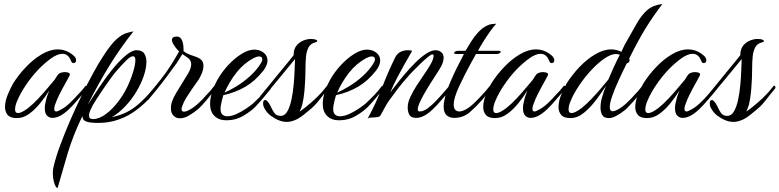

<svg xmlns="http://www.w3.org/2000/svg" viewBox="-20 -584 3881 956"><path d="M64 4Q31 4 18 -12Q5 -28 5 -51Q5 -81 19.5 -115Q34 -149 45 -168Q72 -211 109 -250Q146 -289 187.5 -313.5Q229 -338 267 -338Q287 -338 306 -331.5Q325 -325 343 -310Q352 -303 355.5 -296.5Q359 -290 359 -285Q359 -270 346 -270Q337 -270 333 -282Q320 -316 291 -316Q266 -316 234 -293Q202 -270 171 -238Q137 -202 109 -160.5Q81 -119 67 -85Q60 -70 57.5 -58.5Q55 -47 55 -39Q55 -21 70 -21Q87 -21 120 -46Q144 -65 169.5 -92Q195 -119 217 -145.5Q239 -172 252 -187Q257 -195 261.5 -202Q266 -209 270 -214Q274 -219 283.5 -222Q293 -225 303 -225Q315 -225 323 -221Q331 -217 326 -207Q326 -206 315 -186.5Q304 -167 289.5 -140Q275 -113 264 -88Q258 -74 254 -62Q250 -50 250 -42Q250 -29 260 -29Q267 -29 281 -37Q303 -48 325.5 -69Q348 -90 367 -112Q378 -123 387 -133Q396 -143 404 -154Q407 -157 409 -157Q415 -157 415 -148Q415 -143 411 -139Q400 -126 389 -112.5Q378 -99 366 -86Q355 -73 343.5 -60.5Q332 -48 320 -37Q277 3 241 3Q225 3 214 -8.5Q203 -20 203 -45Q203 -64 210 -88Q212 -99 216.5 -110Q221 -121 225 -133Q205 -101 179.5 -69.5Q154 -38 125 -17Q96 4 64 4Z M268 348Q266 356 259.5 347.5Q253 339 248 320Q243 301 243 278Q243 260 247 245Q258 198 280 138.5Q302 79 329.5 15.5Q357 -48 387 -109.5Q417 -171 445.5 -223Q474 -275 497 -309Q534 -366 561 -389.5Q588 -413 608.5 -419Q629 -425 645 -428Q584 -352 528.5 -263Q473 -174 416 -61Q442 -101 473.5 -148.5Q505 -196 539 -238Q572 -279 604.5 -306.5Q637 -334 659 -334Q688 -334 698.5 -317Q709 -300 709 -277Q709 -245 696 -206.5Q683 -168 659.5 -128.5Q636 -89 604.5 -55.5Q573 -22 536 0Q571 -8 599 -20Q627 -32 655 -53.5Q683 -75 716 -111Q727 -122 738.5 -135.5Q750 -149 758 -160Q761 -163 763 -163Q769 -163 769 -154Q769 -148 765 -144Q755 -131 741.5 -115.5Q728 -100 716 -86Q681 -50 639.5 -22.5Q598 5 545 19Q509 28 466 28Q457 28 448 27.5Q439 27 431 26Q417 25 404 18.5Q391 12 390 -6Q343 92 316 182.5Q289 273 268 348ZM443 9Q474 9 508.5 -17Q543 -43 573.5 -84.5Q604 -126 624 -174Q635 -199 644.5 -231.5Q654 -264 654 -284Q654 -304 643 -304Q630 -304 609.5 -284Q589 -264 556 -226Q545 -213 528.5 -190Q512 -167 494.5 -141.5Q477 -116 463 -94Q449 -72 442 -60Q436 -49 429.5 -34.5Q423 -20 423 -9Q423 9 443 9Z M876 5Q857 5 844 -8Q831 -21 831 -45Q831 -56 833 -65.5Q835 -75 838 -82Q843 -97 857 -121Q871 -145 888 -171.5Q905 -198 917 -219Q932 -245 932 -264Q932 -285 914 -297Q907 -302 900 -306.5Q893 -311 888 -315L860 -270Q836 -237 810 -202Q784 -167 760 -137.5Q736 -108 719 -88Q716 -85 713 -85Q708 -85 705 -90Q702 -95 706 -99Q745 -143 781 -189Q817 -235 848 -287L872 -328Q868 -331 859.5 -341Q851 -351 843.5 -363.5Q836 -376 836 -385Q836 -393 841.5 -397.5Q847 -402 861 -402Q895 -402 894 -329Q908 -318 925 -312Q942 -306 957.5 -300.5Q973 -295 983 -285Q993 -275 993 -255Q993 -238 983.5 -215.5Q974 -193 961 -176Q950 -161 935.5 -140Q921 -119 908 -98Q895 -77 889 -60Q884 -47 884 -41Q884 -28 896 -28Q907 -28 923 -37Q944 -48 966.5 -68.5Q989 -89 1008 -111Q1019 -122 1028 -132.5Q1037 -143 1045 -154Q1048 -157 1050 -157Q1056 -157 1056 -148Q1056 -143 1052 -139Q1031 -114 1009 -86.5Q987 -59 962 -37Q947 -25 923 -10Q899 5 876 5Z M1107 15Q1070 15 1048 -6.5Q1026 -28 1026 -67Q1026 -97 1037.5 -130Q1049 -163 1060 -182Q1083 -224 1115.5 -259Q1148 -294 1182.5 -315.5Q1217 -337 1246 -337Q1273 -337 1292.5 -322Q1312 -307 1312 -282Q1312 -272 1307 -259Q1302 -246 1291 -232Q1251 -181 1202.5 -152.5Q1154 -124 1092 -110Q1088 -97 1085 -84.5Q1082 -72 1080 -61Q1079 -56 1078.5 -51.5Q1078 -47 1078 -42Q1078 -22 1087.5 -13.5Q1097 -5 1111 -5Q1133 -5 1158 -16.5Q1183 -28 1205 -43Q1227 -58 1238 -67Q1249 -77 1259.5 -87.5Q1270 -98 1283 -111Q1293 -122 1302 -132.5Q1311 -143 1319 -154Q1322 -157 1324 -157Q1330 -157 1330 -148Q1330 -143 1326 -139Q1308 -117 1290 -95.5Q1272 -74 1253 -54Q1231 -31 1192.5 -8Q1154 15 1107 15ZM1098 -123Q1124 -134 1158.5 -155Q1193 -176 1225.5 -205.5Q1258 -235 1279 -269Q1286 -280 1286 -289Q1286 -303 1270 -303Q1259 -303 1243 -295Q1193 -268 1157 -222Q1121 -176 1098 -123Z M1408 23Q1370 23 1328 -8Q1310 -21 1297 -44Q1290 -56 1290 -70Q1290 -86 1301 -86Q1306 -86 1313.5 -77.5Q1321 -69 1327 -56Q1336 -36 1346 -21.5Q1356 -7 1378 -7Q1398 -7 1411 -30Q1424 -53 1431.5 -89Q1439 -125 1442.5 -165Q1446 -205 1447 -238.5Q1448 -272 1449 -290Q1402 -233 1360.5 -182.5Q1319 -132 1282 -88Q1278 -83 1275 -83Q1272 -83 1272 -89Q1272 -100 1277 -107Q1297 -131 1321 -160.5Q1345 -190 1369.5 -220Q1394 -250 1413.5 -273.5Q1433 -297 1442 -309Q1442 -339 1456 -356.5Q1470 -374 1490 -382Q1510 -390 1528 -390Q1545 -390 1553 -386Q1560 -383 1560 -379Q1560 -376 1550 -373Q1526 -367 1516 -347.5Q1506 -328 1503.5 -300.5Q1501 -273 1501 -242Q1501 -196 1497 -145Q1493 -94 1484 -59Q1482 -52 1478.5 -44Q1475 -36 1472 -28Q1500 -48 1527 -71.5Q1554 -95 1569 -111Q1580 -122 1588.5 -132.5Q1597 -143 1606 -154Q1608 -157 1611 -157Q1617 -157 1617 -149Q1617 -144 1612 -139Q1591 -114 1569.5 -86Q1548 -58 1522 -37Q1511 -28 1494 -14Q1477 0 1460 9Q1432 23 1408 23Z M1668 15Q1631 15 1609 -6.5Q1587 -28 1587 -67Q1587 -97 1598.5 -130Q1610 -163 1621 -182Q1644 -224 1676.5 -259Q1709 -294 1743.5 -315.5Q1778 -337 1807 -337Q1834 -337 1853.5 -322Q1873 -307 1873 -282Q1873 -272 1868 -259Q1863 -246 1852 -232Q1812 -181 1763.5 -152.5Q1715 -124 1653 -110Q1649 -97 1646 -84.5Q1643 -72 1641 -61Q1640 -56 1639.5 -51.5Q1639 -47 1639 -42Q1639 -22 1648.5 -13.5Q1658 -5 1672 -5Q1694 -5 1719 -16.5Q1744 -28 1766 -43Q1788 -58 1799 -67Q1810 -77 1820.5 -87.5Q1831 -98 1844 -111Q1854 -122 1863 -132.5Q1872 -143 1880 -154Q1883 -157 1885 -157Q1891 -157 1891 -148Q1891 -143 1887 -139Q1869 -117 1851 -95.5Q1833 -74 1814 -54Q1792 -31 1753.5 -8Q1715 15 1668 15ZM1659 -123Q1685 -134 1719.5 -155Q1754 -176 1786.5 -205.5Q1819 -235 1840 -269Q1847 -280 1847 -289Q1847 -303 1831 -303Q1820 -303 1804 -295Q1754 -268 1718 -222Q1682 -176 1659 -123Z M1811 6Q1854 -74 1882.5 -148.5Q1911 -223 1948 -299Q1959 -319 1976 -326.5Q1993 -334 2009 -334Q2022 -334 2032 -331Q2029 -324 2016.5 -303.5Q2004 -283 1990 -257Q1980 -239 1960 -201.5Q1940 -164 1923 -124Q1932 -135 1951 -160Q1970 -185 1995 -214.5Q2020 -244 2047.5 -271.5Q2075 -299 2101.5 -316.5Q2128 -334 2149 -334Q2165 -334 2177 -324Q2189 -314 2189 -297Q2189 -272 2168 -238.5Q2147 -205 2126 -173Q2122 -167 2111.5 -150Q2101 -133 2089 -111.5Q2077 -90 2068.5 -70.5Q2060 -51 2060 -40Q2060 -29 2069 -29Q2088 -29 2108.5 -44Q2129 -59 2148 -78.5Q2167 -98 2178 -111Q2189 -123 2198 -134Q2207 -145 2216 -155Q2219 -158 2221 -158Q2227 -158 2227 -149Q2227 -143 2223 -139Q2212 -126 2201 -112.5Q2190 -99 2178 -86Q2167 -73 2155.5 -60.5Q2144 -48 2132 -37Q2089 3 2052 3Q2027 3 2018.5 -12Q2010 -27 2010 -49Q2010 -73 2023 -101Q2036 -129 2055 -158.5Q2074 -188 2093.5 -216Q2113 -244 2126 -267.5Q2139 -291 2139 -307Q2139 -313 2132 -313Q2126 -313 2108.5 -298.5Q2091 -284 2071 -264.5Q2051 -245 2033.5 -227Q2016 -209 2010 -201Q1985 -174 1961.5 -143Q1938 -112 1917 -83Q1905 -66 1896 -48.5Q1887 -31 1876 -12Q1871 -3 1862.5 -1.5Q1854 0 1840 1Q1830 1 1824 1.5Q1818 2 1811 6Z M2241 3Q2219 3 2204 -10Q2189 -23 2189 -54Q2189 -62 2190 -70Q2191 -78 2193 -87Q2201 -127 2226 -184.5Q2251 -242 2290 -315H2252Q2241 -315 2241 -321Q2241 -324 2246.5 -327.5Q2252 -331 2262 -331H2298Q2315 -360 2325.5 -376.5Q2336 -393 2343 -402Q2369 -435 2390.5 -448.5Q2412 -462 2428 -464Q2444 -466 2451 -466Q2437 -451 2420 -427Q2403 -403 2387 -377.5Q2371 -352 2360 -331H2462Q2473 -331 2473 -326Q2473 -322 2467 -318.5Q2461 -315 2451 -315H2350Q2334 -286 2321.5 -263.5Q2309 -241 2296.5 -216Q2284 -191 2266 -154Q2252 -123 2245.5 -101Q2239 -79 2239 -64Q2239 -45 2247 -37Q2255 -29 2267 -29Q2279 -29 2295 -37Q2317 -48 2339 -69Q2361 -90 2381 -112Q2391 -123 2400 -133Q2409 -143 2417 -154Q2420 -157 2422 -157Q2428 -157 2428 -149Q2428 -143 2424 -139Q2403 -113 2380 -86Q2353 -55 2320 -26Q2287 3 2241 3Z M2445 4Q2412 4 2399 -12Q2386 -28 2386 -51Q2386 -81 2400.5 -115Q2415 -149 2426 -168Q2453 -211 2490 -250Q2527 -289 2568.5 -313.5Q2610 -338 2648 -338Q2668 -338 2687 -331.5Q2706 -325 2724 -310Q2733 -303 2736.5 -296.5Q2740 -290 2740 -285Q2740 -270 2727 -270Q2718 -270 2714 -282Q2701 -316 2672 -316Q2647 -316 2615 -293Q2583 -270 2552 -238Q2518 -202 2490 -160.5Q2462 -119 2448 -85Q2441 -70 2438.5 -58.5Q2436 -47 2436 -39Q2436 -21 2451 -21Q2468 -21 2501 -46Q2525 -65 2550.5 -92Q2576 -119 2598 -145.5Q2620 -172 2633 -187Q2638 -195 2642.5 -202Q2647 -209 2651 -214Q2655 -219 2664.5 -222Q2674 -225 2684 -225Q2696 -225 2704 -221Q2712 -217 2707 -207Q2707 -206 2696 -186.5Q2685 -167 2670.5 -140Q2656 -113 2645 -88Q2639 -74 2635 -62Q2631 -50 2631 -42Q2631 -29 2641 -29Q2648 -29 2662 -37Q2684 -48 2706.5 -69Q2729 -90 2748 -112Q2759 -123 2768 -133Q2777 -143 2785 -154Q2788 -157 2790 -157Q2796 -157 2796 -148Q2796 -143 2792 -139Q2781 -126 2770 -112.5Q2759 -99 2747 -86Q2736 -73 2724.5 -60.5Q2713 -48 2701 -37Q2658 3 2622 3Q2606 3 2595 -8.5Q2584 -20 2584 -45Q2584 -64 2591 -88Q2593 -99 2597.5 -110Q2602 -121 2606 -133Q2586 -101 2560.5 -69.5Q2535 -38 2506 -17Q2477 4 2445 4Z M2820 4Q2787 4 2774 -12Q2761 -28 2761 -51Q2761 -81 2775.5 -115Q2790 -149 2801 -168Q2828 -211 2865 -250Q2902 -289 2943.5 -313.5Q2985 -338 3023 -338Q3049 -338 3074 -326Q3079 -337 3083 -345.5Q3087 -354 3091 -362Q3126 -424 3150.5 -467Q3175 -510 3203.5 -534.5Q3232 -559 3278 -564Q3251 -528 3231 -499Q3211 -470 3193 -440.5Q3175 -411 3156 -376Q3137 -341 3113 -293Q3115 -287 3115 -285Q3115 -278 3110.5 -273.5Q3106 -269 3101 -269Q3080 -227 3060.5 -184.5Q3041 -142 3028.5 -106.5Q3016 -71 3016 -51Q3016 -30 3031 -30Q3040 -30 3053 -37Q3075 -48 3097.5 -68.5Q3120 -89 3139 -111Q3150 -122 3159 -132.5Q3168 -143 3176 -154Q3179 -157 3181 -157Q3187 -157 3187 -149Q3187 -143 3183 -139Q3166 -117 3148 -95.5Q3130 -74 3110 -54Q3106 -50 3102 -45.5Q3098 -41 3093 -37Q3072 -20 3050.5 -8Q3029 4 3012 4Q2987 4 2978.5 -11.5Q2970 -27 2970 -48Q2970 -62 2972.5 -77Q2975 -92 2979 -103Q2982 -114 2986.5 -128Q2991 -142 2997 -156Q2975 -122 2947 -85Q2919 -48 2887 -22Q2855 4 2820 4ZM2826 -21Q2843 -21 2876 -46Q2900 -65 2926 -92.5Q2952 -120 2974.5 -146.5Q2997 -173 3009 -188Q3021 -217 3035.5 -248.5Q3050 -280 3066 -311Q3058 -315 3047 -315Q3022 -315 2989.5 -292.5Q2957 -270 2927 -238Q2893 -202 2865 -160.5Q2837 -119 2823 -85Q2816 -70 2813.5 -58.5Q2811 -47 2811 -39Q2811 -21 2826 -21Z M3202 4Q3169 4 3156 -12Q3143 -28 3143 -51Q3143 -81 3157.5 -115Q3172 -149 3183 -168Q3210 -211 3247 -250Q3284 -289 3325.5 -313.5Q3367 -338 3405 -338Q3425 -338 3444 -331.5Q3463 -325 3481 -310Q3490 -303 3493.5 -296.5Q3497 -290 3497 -285Q3497 -270 3484 -270Q3475 -270 3471 -282Q3458 -316 3429 -316Q3404 -316 3372 -293Q3340 -270 3309 -238Q3275 -202 3247 -160.5Q3219 -119 3205 -85Q3198 -70 3195.5 -58.5Q3193 -47 3193 -39Q3193 -21 3208 -21Q3225 -21 3258 -46Q3282 -65 3307.5 -92Q3333 -119 3355 -145.5Q3377 -172 3390 -187Q3395 -195 3399.5 -202Q3404 -209 3408 -214Q3412 -219 3421.5 -222Q3431 -225 3441 -225Q3453 -225 3461 -221Q3469 -217 3464 -207Q3464 -206 3453 -186.5Q3442 -167 3427.5 -140Q3413 -113 3402 -88Q3396 -74 3392 -62Q3388 -50 3388 -42Q3388 -29 3398 -29Q3405 -29 3419 -37Q3441 -48 3463.5 -69Q3486 -90 3505 -112Q3516 -123 3525 -133Q3534 -143 3542 -154Q3545 -157 3547 -157Q3553 -157 3553 -148Q3553 -143 3549 -139Q3538 -126 3527 -112.5Q3516 -99 3504 -86Q3493 -73 3481.5 -60.5Q3470 -48 3458 -37Q3415 3 3379 3Q3363 3 3352 -8.5Q3341 -20 3341 -45Q3341 -64 3348 -88Q3350 -99 3354.5 -110Q3359 -121 3363 -133Q3343 -101 3317.5 -69.5Q3292 -38 3263 -17Q3234 4 3202 4Z M3632 23Q3594 23 3552 -8Q3534 -21 3521 -44Q3514 -56 3514 -70Q3514 -86 3525 -86Q3530 -86 3537.5 -77.5Q3545 -69 3551 -56Q3560 -36 3570 -21.5Q3580 -7 3602 -7Q3622 -7 3635 -30Q3648 -53 3655.5 -89Q3663 -125 3666.5 -165Q3670 -205 3671 -238.5Q3672 -272 3673 -290Q3626 -233 3584.5 -182.5Q3543 -132 3506 -88Q3502 -83 3499 -83Q3496 -83 3496 -89Q3496 -100 3501 -107Q3521 -131 3545 -160.5Q3569 -190 3593.5 -220Q3618 -250 3637.5 -273.5Q3657 -297 3666 -309Q3666 -339 3680 -356.5Q3694 -374 3714 -382Q3734 -390 3752 -390Q3769 -390 3777 -386Q3784 -383 3784 -379Q3784 -376 3774 -373Q3750 -367 3740 -347.5Q3730 -328 3727.5 -300.5Q3725 -273 3725 -242Q3725 -196 3721 -145Q3717 -94 3708 -59Q3706 -52 3702.5 -44Q3699 -36 3696 -28Q3724 -48 3751 -71.5Q3778 -95 3793 -111Q3804 -122 3812.5 -132.5Q3821 -143 3830 -154Q3832 -157 3835 -157Q3841 -157 3841 -149Q3841 -144 3836 -139Q3815 -114 3793.5 -86Q3772 -58 3746 -37Q3735 -28 3718 -14Q3701 0 3684 9Q3656 23 3632 23Z"/></svg>

Font: Birthstone
Style: Regular
Weight: 400
Designer: Robert E. Leuschke
Foundry: Robert E. Leuschke
Version: Version 1.013; ttfautohint (v1.8.3)